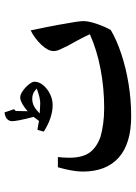

<svg xmlns="http://www.w3.org/2000/svg" viewBox="104 -837 598 846"><g transform="rotate(-90 403.0 -414.0)"><path d="M314 -135Q193 -135 131.5 -190Q70 -245 70 -348Q70 -391 89 -458H134Q133 -454 132 -436Q131 -418 131 -408Q131 -350 153.5 -318.5Q176 -287 224 -270Q248 -263 280 -258.5Q312 -254 351 -254Q438 -254 522 -270Q606 -286 675 -317Q665 -340 649.5 -368.5Q634 -397 625 -413Q615 -433 608 -448.5Q601 -464 601 -477Q601 -501 628 -530Q655 -559 692 -578Q708 -503 716.5 -456Q725 -409 729 -383.5Q733 -358 733 -346Q733 -323 721.5 -288.5Q710 -254 694 -225Q650 -199 588.5 -178.5Q527 -158 456.5 -146.5Q386 -135 314 -135ZM363 -481Q308 -481 246 -520L254 -548Q264 -547 273.5 -545Q283 -543 293 -541L311 -565Q301 -603 296.5 -626.5Q292 -650 292 -659Q292 -673 302 -682Q312 -691 331 -693Q334 -683 337.5 -672.5Q341 -662 345 -651L337 -644L336 -591Q347 -602 365.5 -613Q384 -624 397 -624Q409 -624 425.5 -612.5Q442 -601 454 -586Q466 -571 466 -561Q466 -541 450.5 -522.5Q435 -504 411.5 -492.5Q388 -481 363 -481ZM364 -536Q381 -535 399 -539.5Q417 -544 436 -551Q423 -563 413 -567Q403 -571 392 -571Q372 -571 357 -562.5Q342 -554 326 -538Z"/></g></svg>

Font: Noto Naskh Arabic UI
Style: Regular
Weight: 400
Designer: Monotype Design Team, David Williams, Mohamad Dakak and Nizar Qandah
Foundry: Monotype Imaging Inc.
Version: Version 2.014